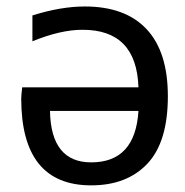

<svg xmlns="http://www.w3.org/2000/svg" viewBox="-20 -555 565 587"><path d="M403.3 -215.8H132.8Q135.7 -58.6 258.8 -58.6Q393.6 -58.6 403.3 -215.8ZM403.3 -288.1Q397.5 -464.8 231.4 -463.9Q165 -463.9 79.1 -428.7V-507.8Q166 -535.2 239.3 -535.2Q363.3 -535.2 428.2 -465.8Q493.2 -396.5 493.2 -260.7Q493.2 -121.1 430.7 -54.7Q368.2 11.7 258.8 11.7Q44.9 11.7 44.9 -253.9Q44.9 -262.7 47.9 -288.1Z"/></svg>

Font: Gen Shin Gothic Regular
Style: Regular
Weight: 400
Designer: [Source Han Sans]
Ryoko NISHIZUKA  (kana & ideographs); Paul D. Hunt (Latin, Greek & Cyrillic); Wenlong ZHANG  (bopomofo
Version: Version 1.002.20150607